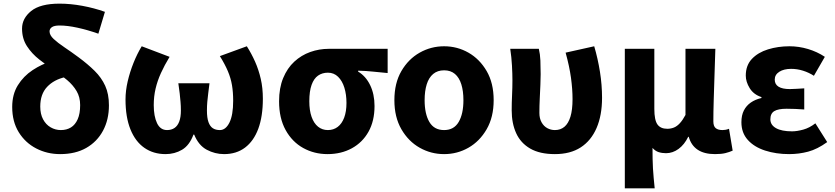

<svg xmlns="http://www.w3.org/2000/svg" viewBox="-20 -832 4583 1054"><path d="M310 14Q239 14 179 -17Q119 -48 83 -106Q47 -164 47 -245Q47 -314 78 -364Q109 -414 159 -447Q209 -480 265 -497L339 -409Q276 -395 238.5 -355Q201 -315 201 -247Q201 -206 216.5 -177Q232 -148 258 -133Q284 -118 314 -118Q346 -118 369.5 -132.5Q393 -147 406.5 -177.5Q420 -208 420 -255Q420 -299 400.5 -332Q381 -365 348.5 -392.5Q316 -420 277 -446Q237 -473 196 -505Q155 -537 128 -578.5Q101 -620 101 -675Q101 -731 151 -771.5Q201 -812 307 -812Q367 -812 432 -800Q497 -788 556 -767L520 -647Q460 -668 405 -680Q350 -692 307 -692Q278 -692 265 -683Q252 -674 252 -660Q252 -639 274.5 -618Q297 -597 333.5 -572.5Q370 -548 412 -517Q462 -480 499.5 -443Q537 -406 557.5 -361Q578 -316 578 -254Q578 -175 545.5 -114.5Q513 -54 453.5 -20Q394 14 310 14Z M889 14Q822 14 772.5 -20.5Q723 -55 696 -122Q669 -189 669 -286Q669 -334 681 -385.5Q693 -437 713 -487Q733 -537 758 -578L911 -520Q883 -474 863.5 -431Q844 -388 834 -345Q824 -302 824 -255Q824 -194 842 -156Q860 -118 897 -118Q921 -118 938 -129.5Q955 -141 964 -165Q973 -189 973 -225Q973 -251 971 -273Q969 -295 966.5 -319Q964 -343 959 -375H1130Q1126 -343 1123 -319Q1120 -295 1118 -273Q1116 -251 1116 -225Q1116 -185 1124.5 -161.5Q1133 -138 1148.5 -128Q1164 -118 1187 -118Q1219 -118 1239.5 -159Q1260 -200 1260 -279Q1260 -326 1253.5 -364.5Q1247 -403 1231 -441Q1215 -479 1187 -524L1335 -578Q1361 -537 1380.5 -493Q1400 -449 1411.5 -399Q1423 -349 1423 -290Q1423 -193 1398 -125.5Q1373 -58 1325.5 -22Q1278 14 1210 14Q1160 14 1115 -10Q1070 -34 1046 -93H1042Q1020 -34 979.5 -10Q939 14 889 14Z M1778 14Q1705 14 1644.5 -19.5Q1584 -53 1548 -118Q1512 -183 1512 -276Q1512 -349 1534.5 -403.5Q1557 -458 1595.5 -493.5Q1634 -529 1683 -546.5Q1732 -564 1785 -564H2108V-431Q2062 -435 2026 -439Q1990 -443 1946 -444V-439Q1988 -414 2012 -364.5Q2036 -315 2036 -250Q2036 -168 2003 -109Q1970 -50 1911.5 -18Q1853 14 1778 14ZM1780 -118Q1811 -118 1834 -135.5Q1857 -153 1869.5 -186.5Q1882 -220 1882 -267Q1882 -313 1870.5 -350.5Q1859 -388 1836 -410.5Q1813 -433 1780 -433Q1749 -433 1726 -417Q1703 -401 1690.5 -366Q1678 -331 1678 -276Q1678 -226 1690.5 -190.5Q1703 -155 1726 -136.5Q1749 -118 1780 -118Z M2418 14Q2346 14 2284 -21Q2222 -56 2183.5 -122.5Q2145 -189 2145 -282Q2145 -376 2183.5 -442Q2222 -508 2284 -543Q2346 -578 2418 -578Q2490 -578 2551.5 -543Q2613 -508 2651.5 -442Q2690 -376 2690 -282Q2690 -189 2651.5 -122.5Q2613 -56 2551.5 -21Q2490 14 2418 14ZM2418 -118Q2472 -118 2498 -162.5Q2524 -207 2524 -282Q2524 -332 2512.5 -369Q2501 -406 2477.5 -426Q2454 -446 2418 -446Q2382 -446 2358 -426Q2334 -406 2322.5 -369Q2311 -332 2311 -282Q2311 -207 2337 -162.5Q2363 -118 2418 -118Z M3026 14Q2943 14 2890.5 -16.5Q2838 -47 2813.5 -101Q2789 -155 2789 -226Q2789 -268 2791 -309.5Q2793 -351 2793 -392Q2793 -426 2790.5 -472Q2788 -518 2781 -564H2938Q2945 -535 2946.5 -500Q2948 -465 2948 -425Q2948 -402 2946.5 -366Q2945 -330 2943 -290Q2941 -250 2941 -212Q2941 -182 2953 -160.5Q2965 -139 2984.5 -128.5Q3004 -118 3026 -118Q3057 -118 3078.5 -136Q3100 -154 3111.5 -191.5Q3123 -229 3123 -288Q3123 -342 3114.5 -404.5Q3106 -467 3085 -543L3242 -578Q3262 -510 3273.5 -438Q3285 -366 3285 -295Q3285 -199 3255 -129.5Q3225 -60 3168 -23Q3111 14 3026 14Z M3410 202V-564H3572V-234Q3572 -173 3589 -149Q3606 -125 3643 -125Q3663 -125 3680 -132Q3697 -139 3712.5 -156Q3728 -173 3743 -201V-564H3907Q3905 -498 3902.5 -424Q3900 -350 3898 -282.5Q3896 -215 3896 -166Q3896 -139 3909 -128.5Q3922 -118 3946 -118Q3954 -118 3963 -119.5Q3972 -121 3982 -125L4002 -5Q3984 3 3962 8.5Q3940 14 3905 14Q3846 14 3810 -10Q3774 -34 3761 -81H3758Q3737 -38 3705 -14.5Q3673 9 3636 9Q3614 9 3595.5 3Q3577 -3 3562 -20Q3562 12 3562.5 39.5Q3563 67 3564.5 93Q3566 119 3568.5 145.5Q3571 172 3574 202Z M4312 14Q4240 14 4180 -5.5Q4120 -25 4085 -64Q4050 -103 4050 -161Q4050 -199 4063.5 -225.5Q4077 -252 4101.5 -269Q4126 -286 4160 -294V-299Q4117 -313 4095.5 -348Q4074 -383 4074 -417Q4074 -473 4107.5 -508.5Q4141 -544 4196 -561Q4251 -578 4314 -578Q4365 -578 4415.5 -563Q4466 -548 4508 -520L4448 -416Q4420 -434 4388 -444Q4356 -454 4323 -454Q4283 -454 4258 -438Q4233 -422 4233 -395Q4233 -369 4254 -356Q4275 -343 4316 -343Q4333 -343 4354 -344.5Q4375 -346 4395 -347V-231Q4370 -233 4345.5 -234Q4321 -235 4298 -235Q4252 -235 4230.5 -222Q4209 -209 4209 -177Q4209 -146 4240 -128.5Q4271 -111 4328 -111Q4355 -111 4389.5 -120.5Q4424 -130 4456 -155L4521 -52Q4467 -13 4416.5 0.5Q4366 14 4312 14Z"/></svg>

Font: Noto Sans TC ExtraBold
Style: Regular
Weight: 800
Designer: Ryoko NISHIZUKA  (kana, bopomofo & ideographs); Paul D. Hunt (Latin, Greek & Cyrillic); Sandoll Communications , Soo-you
Foundry: Adobe
Version: Version 2.004-H2;hotconv 1.0.118;makeotfexe 2.5.65603